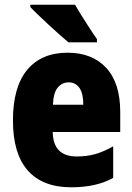

<svg xmlns="http://www.w3.org/2000/svg" viewBox="-20 -786 563 816"><path d="M267 -562Q372 -562 431.5 -497.5Q491 -433 491 -310V-225H204Q206 -121 306 -121Q349 -121 384.5 -131Q420 -141 461 -164V-30Q390 10 283 10Q161 10 98 -61.5Q35 -133 35 -274Q35 -416 95.5 -489Q156 -562 267 -562ZM272 -436Q244 -436 225.5 -414Q207 -392 205 -341H334Q334 -389 317.5 -412.5Q301 -436 272 -436ZM299 -766Q310 -746 328 -717.5Q346 -689 363.5 -662Q381 -635 392 -620V-606H271Q257 -618 234.5 -637.5Q212 -657 187.5 -680Q163 -703 142 -723Q121 -743 109 -756V-766Z"/></svg>

Font: Noto Sans Tamil Condensed Black
Style: Regular
Weight: 900
Width: 3
Designer: Jelle Bosma - Monotype Design Team
Foundry: Monotype Imaging Inc.
Version: Version 2.004; ttfautohint (v1.8.4.7-5d5b)